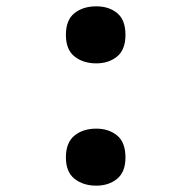

<svg xmlns="http://www.w3.org/2000/svg" viewBox="-20 -578 603 606"><path d="M284 -378Q243 -378 215.5 -399.5Q188 -421 188 -468Q188 -515 215 -536.5Q242 -558 284 -558Q324 -558 350 -536.5Q376 -515 376 -468Q376 -421 349.5 -399.5Q323 -378 284 -378ZM284 8Q243 8 215.5 -13.5Q188 -35 188 -81Q188 -128 215 -150Q242 -172 284 -172Q323 -172 349.5 -150.5Q376 -129 376 -81Q376 -35 349.5 -13.5Q323 8 284 8Z"/></svg>

Font: Noto Sans Mono SemiCondensed Black
Style: Regular
Weight: 900
Width: 4
Designer: Monotype Design Team
Foundry: Monotype Imaging Inc.
Version: Version 2.014; ttfautohint (v1.8.4.7-5d5b)